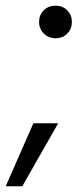

<svg xmlns="http://www.w3.org/2000/svg" viewBox="-61 -533 295 673"><path d="M134 -399Q109 -399 92.5 -415.5Q76 -432 76 -456Q76 -480 92 -496.5Q108 -513 134 -513Q159 -513 175 -496.5Q191 -480 191 -456Q191 -432 175 -415.5Q159 -399 134 -399ZM-41 120 56 -101H143L17 120Z"/></svg>

Font: DM Sans 18pt
Style: Italic
Weight: 400
Italic angle: -10°
Designer: Colophon Foundry, Jonny Pinhorn
Foundry: Colophon Foundry
Version: Version 4.004;gftools[0.9.30]